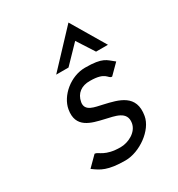

<svg xmlns="http://www.w3.org/2000/svg" viewBox="-205 -1005 1063 1147"><g transform="rotate(-30 327.0 -431.0)"><path d="M306 -640 420 -758 496 -640H578L440 -873L221 -640ZM502 -463H505L571 -529L567 -532C526 -563 515 -590 391 -590C290 -590 196 -509 181 -424C160 -305 257 -284 339 -265C401 -250 481 -241 468 -163C458 -105 391 -72 338 -72C231 -72 209 -114 186 -116H183L117 -50L121 -47C163 -16 202 11 324 11C422 11 540 -73 555 -162C579 -299 471 -323 375 -345C325 -357 258 -363 268 -423C278 -479 319 -508 377 -507C485 -507 478 -464 502 -463Z"/></g></svg>

Font: Charger Monospace
Style: Regular
Weight: 400
Designer: Jasper
Foundry: Cannot Into Space Fonts
Version: Version 0.980